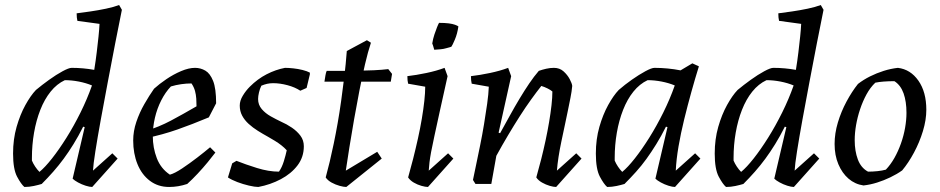

<svg xmlns="http://www.w3.org/2000/svg" viewBox="-20 -732 3741 764"><path d="M77 12Q64 1 48 -29Q32 -59 32 -121Q32 -178 46 -227Q60 -276 81 -314Q102 -352 123 -374Q147 -394 175.5 -414.5Q204 -435 229 -448.5Q254 -462 265 -462Q288 -462 310.5 -460Q333 -458 355 -454Q361 -491 365 -524.5Q369 -558 372 -586.5Q375 -615 376 -637L288 -649Q285 -661 285 -679Q309 -682 340 -686.5Q371 -691 402 -697.5Q433 -704 454 -712L465 -693Q453 -635 438.5 -560Q424 -485 409 -406Q394 -327 381 -255.5Q368 -184 359.5 -130Q351 -76 350 -53L427 -122L448 -101L347 12Q337 12 321 7Q305 2 290.5 -6Q276 -14 269 -21L317 -226L311 -228Q292 -190 272.5 -158.5Q253 -127 233.5 -100.5Q214 -74 192 -49Q170 -24 146 0Q133 4 114.5 8Q96 12 77 12ZM137 -48Q159 -66 187 -101.5Q215 -137 244.5 -184Q274 -231 300.5 -284.5Q327 -338 346 -392Q322 -402 293.5 -407.5Q265 -413 238 -413Q206 -398 181.5 -367.5Q157 -337 140.5 -295Q124 -253 115.5 -204Q107 -155 107 -104Q107 -101 107 -98.5Q107 -96 107 -93Q112 -81 120 -69Q128 -57 137 -48Z M653 12Q609 12 576.5 -12.5Q544 -37 527 -79Q510 -121 510 -173Q510 -210 522.5 -247Q535 -284 554.5 -318Q574 -352 593 -379Q614 -398 642 -417Q670 -436 700.5 -449Q731 -462 756 -462Q778 -462 797 -451Q816 -440 828 -410Q840 -380 840 -321L811 -265Q744 -237 685.5 -216.5Q627 -196 560 -182L558 -210Q613 -227 660 -252Q707 -277 762 -309Q762 -324 761 -339.5Q760 -355 756 -370Q752 -385 742 -400Q722 -400 701 -397Q680 -394 660 -388Q638 -365 621.5 -332.5Q605 -300 596.5 -263.5Q588 -227 588 -191Q588 -144 604 -102.5Q620 -61 656 -37Q675 -42 705 -62Q735 -82 765.5 -105.5Q796 -129 816 -146L837 -125Q825 -109 806.5 -86.5Q788 -64 766.5 -41Q745 -18 725 0Q707 6 689 9Q671 12 653 12Z M1008 12Q994 12 970.5 6.5Q947 1 924.5 -7.5Q902 -16 887 -26L904 -82L921 -92Q956 -78 1002.5 -63.5Q1049 -49 1090 -49Q1102 -66 1109.5 -90.5Q1117 -115 1121 -134Q1112 -144 1100 -153.5Q1088 -163 1074 -171.5Q1060 -180 1046 -188Q1026 -199 1006 -211.5Q986 -224 969.5 -239Q953 -254 943.5 -272Q934 -290 934 -312Q934 -331 946 -351Q958 -371 974 -387Q1005 -418 1041 -436.5Q1077 -455 1114 -462Q1128 -462 1147 -460Q1166 -458 1184 -453.5Q1202 -449 1213 -443V-436L1200 -382L1175 -371Q1154 -385 1124 -393Q1094 -401 1067 -401Q1054 -401 1043 -398.5Q1032 -396 1020 -391Q1014 -379 1010.5 -364Q1007 -349 1007 -338Q1007 -315 1021.5 -298Q1036 -281 1057.5 -269Q1079 -257 1098 -248Q1121 -238 1141.5 -224Q1162 -210 1175.5 -192Q1189 -174 1189 -150Q1189 -107 1164 -74Q1139 -41 1097.5 -19Q1056 3 1008 12Z M1358 12Q1348 12 1331.5 7.5Q1315 3 1299.5 -5.5Q1284 -14 1276 -26Q1284 -55 1292 -88.5Q1300 -122 1308 -160.5Q1316 -199 1323.5 -241.5Q1331 -284 1337.5 -330.5Q1344 -377 1350 -426.5Q1356 -476 1360 -529L1440 -572L1456 -562Q1444 -526 1432.5 -476.5Q1421 -427 1410 -370.5Q1399 -314 1389 -257Q1379 -200 1370.5 -147Q1362 -94 1356 -53L1481 -128L1499 -101ZM1271 -407Q1273 -420 1275 -432Q1277 -444 1280 -450Q1307 -450 1338.5 -450Q1370 -450 1403.5 -450.5Q1437 -451 1468.5 -452.5Q1500 -454 1525 -457L1540 -438L1535 -407Z M1672 -387 1604 -399Q1601 -411 1601 -429Q1636 -433 1676.5 -441.5Q1717 -450 1749 -462L1761 -429Q1742 -345 1729.5 -287Q1717 -229 1708.5 -190.5Q1700 -152 1695.5 -127.5Q1691 -103 1689 -86Q1687 -69 1686 -53L1763 -122L1784 -101L1683 12Q1673 12 1657 7.5Q1641 3 1626.5 -5.5Q1612 -14 1604 -26Q1614 -61 1624 -100.5Q1634 -140 1643 -180.5Q1652 -221 1658.5 -259.5Q1665 -298 1668.5 -330.5Q1672 -363 1672 -387ZM1708 -534Q1707 -538 1705.5 -542.5Q1704 -547 1703 -551Q1702 -555 1700 -559Q1703 -578 1708.5 -594.5Q1714 -611 1719 -623.5Q1724 -636 1727 -641Q1750 -641 1765.5 -639Q1781 -637 1790.5 -633.5Q1800 -630 1804 -627Q1800 -598 1790 -574.5Q1780 -551 1776 -546Q1773 -545 1768 -543.5Q1763 -542 1755 -540Q1745 -537 1733.5 -536Q1722 -535 1708 -534Z M2193 12Q2183 12 2167.5 7.5Q2152 3 2137 -5.5Q2122 -14 2114 -26Q2124 -61 2133.5 -98.5Q2143 -136 2151 -173.5Q2159 -211 2165 -246.5Q2171 -282 2174.5 -313Q2178 -344 2178 -368Q2171 -374 2159 -380Q2147 -386 2134 -390Q2115 -366 2093 -335.5Q2071 -305 2048 -269Q2025 -233 2001.5 -193.5Q1978 -154 1955 -112L1935 0H1872L1862 -16Q1867 -40 1874.5 -76Q1882 -112 1890.5 -153.5Q1899 -195 1906 -237.5Q1913 -280 1918.5 -319Q1924 -358 1925 -387L1857 -399Q1854 -411 1854 -429Q1889 -433 1929.5 -441.5Q1970 -450 2002 -462L2014 -429L1964 -204L1970 -202Q1990 -238 2009 -272.5Q2028 -307 2047.5 -339.5Q2067 -372 2086 -400Q2105 -428 2124 -450Q2138 -455 2153.5 -458.5Q2169 -462 2184 -462Q2207 -462 2222.5 -448Q2238 -434 2247 -417Q2256 -400 2257 -390Q2255 -368 2250 -343Q2245 -318 2239.5 -291Q2234 -264 2228 -236Q2221 -203 2214 -170Q2207 -137 2202.5 -107.5Q2198 -78 2196 -53L2273 -122L2294 -101Z M2396 12Q2383 1 2367 -29Q2351 -59 2351 -121Q2351 -178 2365 -227Q2379 -276 2400 -314Q2421 -352 2442 -374Q2466 -395 2494.5 -415Q2523 -435 2548 -448.5Q2573 -462 2584 -462Q2610 -462 2636.5 -459.5Q2663 -457 2688 -452L2735 -480L2761 -468Q2746 -420 2731 -366Q2716 -312 2702.5 -257Q2689 -202 2680 -149.5Q2671 -97 2669 -53L2746 -122L2767 -101L2666 12Q2656 12 2640 7Q2624 2 2609.5 -6Q2595 -14 2588 -21L2636 -226L2630 -228Q2611 -190 2591.5 -158.5Q2572 -127 2552.5 -100Q2533 -73 2511 -48.5Q2489 -24 2465 0Q2452 4 2433.5 8Q2415 12 2396 12ZM2456 -48Q2478 -66 2506 -101.5Q2534 -137 2563.5 -184Q2593 -231 2619.5 -284.5Q2646 -338 2665 -392Q2641 -402 2612.5 -407.5Q2584 -413 2557 -413Q2525 -398 2500.5 -367.5Q2476 -337 2459.5 -295Q2443 -253 2434.5 -204Q2426 -155 2426 -104Q2426 -101 2426 -98.5Q2426 -96 2426 -93Q2431 -81 2439 -69Q2447 -57 2456 -48Z M2869 12Q2856 1 2840 -29Q2824 -59 2824 -121Q2824 -178 2838 -227Q2852 -276 2873 -314Q2894 -352 2915 -374Q2939 -394 2967.5 -414.5Q2996 -435 3021 -448.5Q3046 -462 3057 -462Q3080 -462 3102.5 -460Q3125 -458 3147 -454Q3153 -491 3157 -524.5Q3161 -558 3164 -586.5Q3167 -615 3168 -637L3080 -649Q3077 -661 3077 -679Q3101 -682 3132 -686.5Q3163 -691 3194 -697.5Q3225 -704 3246 -712L3257 -693Q3245 -635 3230.5 -560Q3216 -485 3201 -406Q3186 -327 3173 -255.5Q3160 -184 3151.5 -130Q3143 -76 3142 -53L3219 -122L3240 -101L3139 12Q3129 12 3113 7Q3097 2 3082.5 -6Q3068 -14 3061 -21L3109 -226L3103 -228Q3084 -190 3064.5 -158.5Q3045 -127 3025.5 -100.5Q3006 -74 2984 -49Q2962 -24 2938 0Q2925 4 2906.5 8Q2888 12 2869 12ZM2929 -48Q2951 -66 2979 -101.5Q3007 -137 3036.5 -184Q3066 -231 3092.5 -284.5Q3119 -338 3138 -392Q3114 -402 3085.5 -407.5Q3057 -413 3030 -413Q2998 -398 2973.5 -367.5Q2949 -337 2932.5 -295Q2916 -253 2907.5 -204Q2899 -155 2899 -104Q2899 -101 2899 -98.5Q2899 -96 2899 -93Q2904 -81 2912 -69Q2920 -57 2929 -48Z M3416 6Q3382 1 3356.5 -21Q3331 -43 3316 -78.5Q3301 -114 3301 -159Q3301 -201 3314 -244.5Q3327 -288 3348.5 -328Q3370 -368 3394 -398Q3416 -415 3442 -428Q3468 -441 3496.5 -450Q3525 -459 3553 -462Q3603 -456 3634.5 -411Q3666 -366 3666 -295Q3666 -255 3652.5 -210.5Q3639 -166 3617 -125Q3595 -84 3570 -54Q3549 -39 3523 -26.5Q3497 -14 3470 -5.5Q3443 3 3416 6ZM3434 -49Q3453 -49 3472 -51Q3491 -53 3505 -57Q3524 -77 3539 -103.5Q3554 -130 3565 -161Q3576 -192 3581.5 -223.5Q3587 -255 3587 -283Q3587 -328 3575.5 -360.5Q3564 -393 3539 -409Q3517 -409 3497 -407.5Q3477 -406 3463 -403Q3443 -384 3428 -356.5Q3413 -329 3402.5 -297.5Q3392 -266 3386.5 -234.5Q3381 -203 3381 -174Q3381 -131 3393.5 -97.5Q3406 -64 3434 -49Z"/></svg>

Font: Labrada
Style: Italic
Weight: 400
Italic angle: -7°
Designer: Mercedes Jáuregui
Foundry: Omnibus-Type Team
Version: Version 1.000